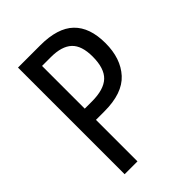

<svg xmlns="http://www.w3.org/2000/svg" viewBox="-209 -863 909 909"><g transform="rotate(-45 246.0 -408.0)"><path d="M229 -765Q345 -765 400 -712Q455 -659 455 -554Q455 -451 399.5 -390Q344 -329 223 -329H166V-51H80V-765ZM225 -690H166V-404H214Q294 -404 330.5 -438.5Q367 -473 367 -552Q367 -625 332.5 -657.5Q298 -690 225 -690Z"/></g></svg>

Font: Noto Sans Tamil UI Condensed
Style: Regular
Weight: 400
Width: 3
Designer: Jelle Bosma - Monotype Design Team
Foundry: Monotype Imaging Inc.
Version: Version 2.004; ttfautohint (v1.8.4.7-5d5b)